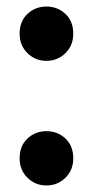

<svg xmlns="http://www.w3.org/2000/svg" viewBox="-20 -560 284 587"><path d="M122 -374Q88 -374 64 -397.5Q40 -421 40 -457Q40 -495 64 -517.5Q88 -540 122 -540Q156 -540 180 -517.5Q204 -495 204 -457Q204 -421 180 -397.5Q156 -374 122 -374ZM122 7Q88 7 64 -16.5Q40 -40 40 -76Q40 -114 64 -136.5Q88 -159 122 -159Q156 -159 180 -136.5Q204 -114 204 -76Q204 -40 180 -16.5Q156 7 122 7Z"/></svg>

Font: MOST Montserrat SemiBold
Style: Regular
Weight: 600
Designer: Julieta Ulanovsky
Foundry: Julieta Ulanovsky
Version: Version 8.000;March 11, 2024;FontCreator 15.0.0.2926 64-bit